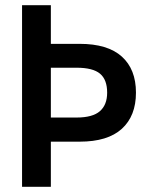

<svg xmlns="http://www.w3.org/2000/svg" viewBox="-20 -720 563 740"><path d="M65 -700H176V-551H287Q395 -551 449.5 -502Q504 -453 504 -363Q504 -273 449.5 -223.5Q395 -174 287 -174H176V0H65ZM275 -267Q337 -267 365 -291.5Q393 -316 393 -363Q393 -413 365.5 -436Q338 -459 275 -459H176V-267Z"/></svg>

Font: Cabin Condensed SemiBold
Style: Regular
Weight: 600
Width: 3
Designer: Pablo Impallari
Foundry: Pablo Impallari. http://www.impallari.com Igino Marini. http://www.ikern.com
Version: Version 2.001